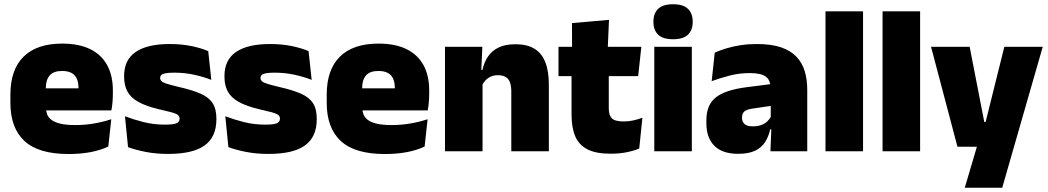

<svg xmlns="http://www.w3.org/2000/svg" viewBox="-20 -713 4940 905"><path d="M303 13Q161.5 13 95.2 -48.5Q29 -110 29 -228.5V-267Q29 -384.5 91.2 -446Q153.5 -507.5 273 -507.5Q352.5 -507.5 405.5 -481.2Q458.5 -455 485.2 -405.8Q512 -356.5 512 -287V-271.5Q512 -251.5 510.2 -230.8Q508.5 -210 505 -192.5H346.5Q348.5 -223 349.2 -250Q350 -277 350 -298.5Q350 -324.5 342 -342.2Q334 -360 317 -369.2Q300 -378.5 273 -378.5Q232.5 -378.5 214.2 -357.5Q196 -336.5 196 -298V-253.5L197 -234.5V-203.5Q197 -188 202.5 -173.5Q208 -159 222.8 -147.8Q237.5 -136.5 264.8 -130Q292 -123.5 335.5 -123.5Q380 -123.5 422.5 -130.8Q465 -138 504.5 -151L490.5 -22.5Q456 -5.5 408.2 3.8Q360.5 13 303 13ZM122.5 -192.5V-296.5H469.5V-192.5Z M773 12.5Q714.5 12.5 666.5 3Q618.5 -6.5 583.5 -19.5L569 -165Q608 -150 655.8 -137.8Q703.5 -125.5 757.5 -125.5Q797 -125.5 811.8 -132Q826.5 -138.5 826.5 -153V-154Q826.5 -165 818 -171.5Q809.5 -178 788.2 -183.8Q767 -189.5 729.5 -198Q668 -212.5 632 -232.8Q596 -253 580.5 -282Q565 -311 565 -351V-355Q565 -431 619.8 -468.2Q674.5 -505.5 779.5 -505.5Q836 -505.5 882.8 -495.8Q929.5 -486 961.5 -472L976 -336.5Q939.5 -351 894.5 -360.8Q849.5 -370.5 802.5 -370.5Q775.5 -370.5 760.8 -367.8Q746 -365 740.5 -359.5Q735 -354 735 -346V-345Q735 -336 742 -329.8Q749 -323.5 768.5 -317.5Q788 -311.5 825.5 -302.5Q887 -288.5 925.5 -271.5Q964 -254.5 982 -227.2Q1000 -200 1000 -153.5V-150.5Q1000 -67.5 944.5 -27.5Q889 12.5 773 12.5Z M1246 12.5Q1187.5 12.5 1139.5 3Q1091.5 -6.5 1056.5 -19.5L1042 -165Q1081 -150 1128.8 -137.8Q1176.5 -125.5 1230.5 -125.5Q1270 -125.5 1284.8 -132Q1299.5 -138.5 1299.5 -153V-154Q1299.5 -165 1291 -171.5Q1282.5 -178 1261.2 -183.8Q1240 -189.5 1202.5 -198Q1141 -212.5 1105 -232.8Q1069 -253 1053.5 -282Q1038 -311 1038 -351V-355Q1038 -431 1092.8 -468.2Q1147.5 -505.5 1252.5 -505.5Q1309 -505.5 1355.8 -495.8Q1402.5 -486 1434.5 -472L1449 -336.5Q1412.5 -351 1367.5 -360.8Q1322.5 -370.5 1275.5 -370.5Q1248.5 -370.5 1233.8 -367.8Q1219 -365 1213.5 -359.5Q1208 -354 1208 -346V-345Q1208 -336 1215 -329.8Q1222 -323.5 1241.5 -317.5Q1261 -311.5 1298.5 -302.5Q1360 -288.5 1398.5 -271.5Q1437 -254.5 1455 -227.2Q1473 -200 1473 -153.5V-150.5Q1473 -67.5 1417.5 -27.5Q1362 12.5 1246 12.5Z M1794 13Q1652.5 13 1586.2 -48.5Q1520 -110 1520 -228.5V-267Q1520 -384.5 1582.2 -446Q1644.5 -507.5 1764 -507.5Q1843.5 -507.5 1896.5 -481.2Q1949.5 -455 1976.2 -405.8Q2003 -356.5 2003 -287V-271.5Q2003 -251.5 2001.2 -230.8Q1999.5 -210 1996 -192.5H1837.5Q1839.5 -223 1840.2 -250Q1841 -277 1841 -298.5Q1841 -324.5 1833 -342.2Q1825 -360 1808 -369.2Q1791 -378.5 1764 -378.5Q1723.5 -378.5 1705.2 -357.5Q1687 -336.5 1687 -298V-253.5L1688 -234.5V-203.5Q1688 -188 1693.5 -173.5Q1699 -159 1713.8 -147.8Q1728.5 -136.5 1755.8 -130Q1783 -123.5 1826.5 -123.5Q1871 -123.5 1913.5 -130.8Q1956 -138 1995.5 -151L1981.5 -22.5Q1947 -5.5 1899.2 3.8Q1851.5 13 1794 13ZM1613.5 -192.5V-296.5H1960.5V-192.5Z M2390 0V-283Q2390 -306.5 2384.2 -323.5Q2378.5 -340.5 2364.5 -349.5Q2350.5 -358.5 2326.5 -358.5Q2308 -358.5 2293.5 -352Q2279 -345.5 2268.8 -334.8Q2258.5 -324 2252.5 -310.5L2225.5 -383.5H2254Q2261.5 -418 2279.2 -445.2Q2297 -472.5 2328.8 -488.5Q2360.5 -504.5 2410 -504.5Q2464 -504.5 2498.8 -483.5Q2533.5 -462.5 2550.2 -420.2Q2567 -378 2567 -313.5V0ZM2077.5 0V-492.5H2253.5L2248 -366L2254.5 -348V0Z M2857.5 11.5Q2789 11.5 2748.8 -9.2Q2708.5 -30 2691.2 -71Q2674 -112 2674 -172V-436H2849.5V-202Q2849.5 -170 2864 -155.2Q2878.5 -140.5 2921 -140.5Q2944 -140.5 2966.8 -145.8Q2989.5 -151 3008 -158L2993 -13Q2967 -2 2933 4.8Q2899 11.5 2857.5 11.5ZM2612.5 -354V-492.5H3003L2988 -354ZM2676.5 -480.5 2676 -604 2850.5 -619.5 2844.5 -480.5Z M3064 0V-492.5H3241V0ZM3152.5 -528Q3104 -528 3082 -549.8Q3060 -571.5 3060 -608.5V-612.5Q3060 -649.5 3082 -671.2Q3104 -693 3152.5 -693Q3200.5 -693 3222.8 -671.2Q3245 -649.5 3245 -612.5V-608.5Q3245 -571 3222.8 -549.5Q3200.5 -528 3152.5 -528Z M3611.5 0 3616.5 -126 3613 -130.5V-283.5L3611.5 -301.5Q3611.5 -336 3589.2 -352.2Q3567 -368.5 3513.5 -368.5Q3465 -368.5 3420.2 -357Q3375.5 -345.5 3334.5 -330.5L3349 -465Q3374 -476 3404.5 -485.2Q3435 -494.5 3471 -500Q3507 -505.5 3547.5 -505.5Q3616 -505.5 3661.8 -489.8Q3707.5 -474 3734.5 -445.2Q3761.5 -416.5 3773.2 -377Q3785 -337.5 3785 -290V0ZM3459 12Q3385 12 3347.2 -25.8Q3309.5 -63.5 3309.5 -133V-145.5Q3309.5 -219.5 3354.8 -254.5Q3400 -289.5 3499.5 -302L3625 -318L3635.5 -217L3529 -201.5Q3500 -197.5 3488.8 -187.8Q3477.5 -178 3477.5 -159V-157Q3477.5 -139.5 3489.2 -128.5Q3501 -117.5 3528.5 -117.5Q3551.5 -117.5 3568.2 -123.8Q3585 -130 3596.2 -140.5Q3607.5 -151 3614 -163.5L3639 -103.5H3610.5Q3603 -70 3586.8 -44Q3570.5 -18 3540 -3Q3509.5 12 3459 12Z M3871 0V-659.5H4048V0Z M4140 0V-659.5H4317V0Z M4710.5 -138 4615.5 -97 4714 -492.5H4895L4704 172H4527.5L4604 -87L4688 -21.5H4493L4368.5 -492.5H4550.5L4619.5 -138Z"/></svg>

Font: Anek Odia Medium ExtraBold
Style: Regular
Weight: 800
Version: Version 1.003